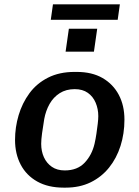

<svg xmlns="http://www.w3.org/2000/svg" viewBox="-20 -851 640 881"><path d="M272 10Q201 10 151 -18Q101 -46 75 -95.5Q49 -145 49 -209Q49 -267 65.5 -322.5Q82 -378 115 -423Q148 -468 200 -494.5Q252 -521 322 -521H332Q402 -521 450.5 -493Q499 -465 525 -416Q551 -367 551 -302Q551 -238 533 -181.5Q515 -125 480.5 -82Q446 -39 396 -14.5Q346 10 281 10ZM277 -69Q335 -69 368.5 -104.5Q402 -140 414 -192Q419 -214 422.5 -238Q426 -262 428.5 -283Q431 -304 431 -318Q431 -351 419 -379.5Q407 -408 383 -425Q359 -442 323 -442Q283 -442 254 -423.5Q225 -405 207.5 -374Q190 -343 183 -305Q177 -269 173 -239.5Q169 -210 169 -191Q169 -157 181.5 -129.5Q194 -102 218 -85.5Q242 -69 277 -69ZM213 -760 223 -831H530L520 -760ZM281 -614 296 -719H426L411 -614Z"/></svg>

Font: Chivo Mono Medium
Style: Italic
Weight: 500
Italic angle: -8.05°
Monospace: yes
Designer: Hector Gatti
Foundry: Omnibus-Type
Version: Version 1.008